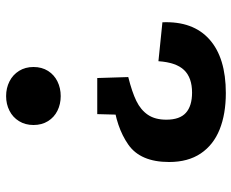

<svg xmlns="http://www.w3.org/2000/svg" viewBox="-88 -500 795 660"><g transform="rotate(-90 310.0 -170.5)"><path d="M247.2 -234.2H371.3L374.6 -127.6Q323.4 -114.8 292.5 -99.8Q261.5 -84.7 244.8 -60Q228.1 -35.3 228.1 3.3Q228.1 49.4 251.7 70.5Q275.3 91.7 321.2 91.7Q372.3 91.7 398.6 64.4Q424.9 37.2 429.1 -23.9L562.9 -10.2Q567.2 95.2 504 151.5Q440.8 207.8 319.5 207.8Q247.7 207.8 194.5 186.5Q141.4 165.2 112 121.6Q82.6 77.9 82.6 12.9Q82.6 -85.8 142.5 -127.5Q202.3 -169.3 295.6 -179.6L244.9 -147.6ZM409.2 -453.4Q409.2 -424.8 395.8 -403.5Q382.3 -382.2 359.5 -371Q336.7 -359.8 309.2 -359.8Q281.6 -359.8 259 -371Q236.3 -382.2 223.1 -403.5Q209.8 -424.8 209.8 -453.4Q209.8 -481.6 223.1 -503.1Q236.3 -524.6 259 -536Q281.6 -547.5 309.2 -547.5Q336.7 -547.5 359.5 -536Q382.3 -524.6 395.8 -503.1Q409.2 -481.6 409.2 -453.4Z"/></g></svg>

Font: Monaspace Radon Var
Style: Regular
Weight: 400
Designer: Riley Cran and the Lettermatic Team
Version: Version 1.000 (Monaspace Radon Var)